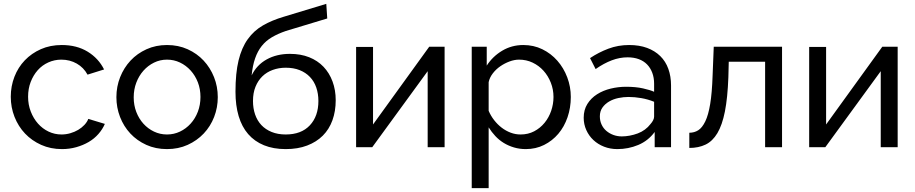

<svg xmlns="http://www.w3.org/2000/svg" viewBox="-20 -765 4756 998"><path d="M302 10Q243 10 194 -12Q145 -34 110 -71Q75 -108 55.5 -157.5Q36 -207 36 -262Q36 -317 55 -366Q74 -415 109 -451.5Q144 -488 192.5 -509.5Q241 -531 301 -531Q379 -531 435.5 -496.5Q492 -462 521 -404L435 -377Q415 -414 379 -434.5Q343 -455 299 -455Q263 -455 231 -440.5Q199 -426 176 -400Q153 -374 139.5 -339Q126 -304 126 -262Q126 -221 140 -185Q154 -149 177.5 -122.5Q201 -96 232.5 -81Q264 -66 300 -66Q323 -66 345.5 -72.5Q368 -79 386.5 -90Q405 -101 419 -116Q433 -131 439 -147L525 -121Q513 -93 491.5 -68.5Q470 -44 441 -27Q412 -10 376.5 0Q341 10 302 10Z M848 10Q789 10 740.5 -12Q692 -34 657.5 -71Q623 -108 604 -157Q585 -206 585 -260Q585 -315 604.5 -364Q624 -413 658.5 -450Q693 -487 741.5 -509Q790 -531 848 -531Q907 -531 955.5 -509Q1004 -487 1038.5 -450Q1073 -413 1092.5 -364Q1112 -315 1112 -260Q1112 -206 1093 -157Q1074 -108 1039 -71Q1004 -34 955.5 -12Q907 10 848 10ZM675 -259Q675 -218 688.5 -183Q702 -148 725.5 -122Q749 -96 780.5 -81Q812 -66 848 -66Q884 -66 915.5 -81Q947 -96 971 -122.5Q995 -149 1008.5 -184.5Q1022 -220 1022 -261Q1022 -302 1008.5 -337Q995 -372 971 -398.5Q947 -425 915.5 -440Q884 -455 848 -455Q812 -455 780.5 -439.5Q749 -424 725.5 -397.5Q702 -371 688.5 -335.5Q675 -300 675 -259Z M1465 10Q1401 10 1352 -10Q1303 -30 1270 -68Q1237 -106 1220.5 -161.5Q1204 -217 1204 -288Q1204 -385 1220 -451Q1236 -517 1268 -561.5Q1300 -606 1347 -633Q1394 -660 1455 -678L1676 -745L1681 -669L1466 -604Q1425 -590 1393.5 -571.5Q1362 -553 1340.5 -526Q1319 -499 1306 -461.5Q1293 -424 1288 -373Q1314 -427 1366 -456Q1418 -485 1487 -485Q1543 -485 1587 -467.5Q1631 -450 1661.5 -418Q1692 -386 1708.5 -341.5Q1725 -297 1725 -244Q1725 -187 1708 -140Q1691 -93 1658 -60Q1625 -27 1576.5 -8.5Q1528 10 1465 10ZM1465 -66Q1546 -66 1590.5 -113.5Q1635 -161 1635 -240Q1635 -278 1624 -310Q1613 -342 1591 -365Q1569 -388 1537.5 -400.5Q1506 -413 1465 -413Q1429 -413 1397.5 -401.5Q1366 -390 1343.5 -368Q1321 -346 1308 -314Q1295 -282 1295 -240Q1295 -202 1306 -170Q1317 -138 1338.5 -115Q1360 -92 1392 -79Q1424 -66 1465 -66Z M1831 0V-521H1919V-118L2211 -522H2291V0H2203V-395L1915 0Z M2713 10Q2681 10 2652 1.5Q2623 -7 2598.5 -22Q2574 -37 2554.5 -58Q2535 -79 2520 -103V213H2432V-522H2510V-424Q2541 -472 2590.5 -501.5Q2640 -531 2700 -531Q2754 -531 2799 -509Q2844 -487 2877 -449.5Q2910 -412 2928.5 -363Q2947 -314 2947 -261Q2947 -205 2930 -155.5Q2913 -106 2882 -69.5Q2851 -33 2808 -11.5Q2765 10 2713 10ZM2686 -66Q2725 -66 2756.5 -82.5Q2788 -99 2810.5 -126.5Q2833 -154 2845 -189Q2857 -224 2857 -261Q2857 -300 2843 -335.5Q2829 -371 2805 -397.5Q2781 -424 2748.5 -439.5Q2716 -455 2678 -455Q2654 -455 2628.5 -445.5Q2603 -436 2580.5 -420.5Q2558 -405 2541.5 -383.5Q2525 -362 2520 -338V-189Q2531 -163 2548.5 -140.5Q2566 -118 2587.5 -101.5Q2609 -85 2634 -75.5Q2659 -66 2686 -66Z M3383 0V-79Q3349 -33 3297.5 -11.5Q3246 10 3189 10Q3152 10 3120 -2.5Q3088 -15 3064.5 -37Q3041 -59 3027.5 -89Q3014 -119 3014 -153Q3014 -194 3033 -224.5Q3052 -255 3083.5 -275Q3115 -295 3154.5 -304.5Q3194 -314 3234 -314Q3285 -314 3322.5 -305.5Q3360 -297 3380 -288V-330Q3380 -361 3370.5 -386.5Q3361 -412 3343.5 -430Q3326 -448 3300.5 -457.5Q3275 -467 3242 -467Q3201 -467 3160 -451.5Q3119 -436 3076 -406L3047 -463Q3092 -493 3142.5 -512Q3193 -531 3250 -531Q3303 -531 3343.5 -516Q3384 -501 3412 -473.5Q3440 -446 3454 -407Q3468 -368 3468 -321V0ZM3361 -120Q3370 -130 3375 -140Q3380 -150 3380 -159V-236Q3348 -249 3313.5 -255Q3279 -261 3247 -261Q3221 -261 3194.5 -255.5Q3168 -250 3146.5 -237.5Q3125 -225 3111.5 -206Q3098 -187 3098 -160Q3098 -137 3107 -117.5Q3116 -98 3132 -84.5Q3148 -71 3168.5 -63.5Q3189 -56 3212 -56Q3232 -56 3253.5 -60Q3275 -64 3295 -71.5Q3315 -79 3332 -91.5Q3349 -104 3361 -120Z M3563 -75Q3589 -75 3609.5 -88Q3630 -101 3646 -134Q3662 -167 3671.5 -224.5Q3681 -282 3684 -371L3690 -522H4045V0H3957V-444H3768L3766 -363Q3762 -256 3748 -185.5Q3734 -115 3709 -73Q3684 -31 3647.5 -13.5Q3611 4 3563 4Z M4186 0V-521H4274V-118L4566 -522H4646V0H4558V-395L4270 0Z"/></svg>

Font: Rising Sun
Style: Regular
Weight: 400
Designer: Matt McInerney, Pablo Impallari, Rodrigo Fuenzalida (Raleway font), Stephen Hutchings (Greek), Cristiano Sobral (main ch
Foundry: The Rising Sun Project Authors
Version: Version 4.327; ttfautohint (v1.8.4.7-5d5b-dirty)